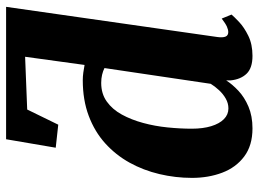

<svg xmlns="http://www.w3.org/2000/svg" viewBox="-132 -728 869 646"><g transform="rotate(-90 303.0 -404.5)"><path d="M194.5 10Q137 10 100 -17.8Q63 -45.5 45.5 -91.8Q28 -138 28 -193.5Q28 -249.5 40.8 -303.2Q53.5 -357 79.2 -403.5Q105 -450 144.2 -485.5Q183.5 -521 236.8 -541Q290 -561 357 -561Q369 -561 382.2 -559.2Q395.5 -557.5 408 -555L435.5 -755L258 -748L207 -643.5L129.5 -652L158 -819H603.5L502 -108.5Q499.5 -90.5 503.2 -81Q507 -71.5 518.5 -71.5Q526.5 -71.5 536.8 -76Q547 -80.5 564 -93.5L577.5 -60.5Q570.5 -52 552.5 -35Q534.5 -18 506 -4Q477.5 10 438.5 10Q397.5 10 378.5 -9.8Q359.5 -29.5 356 -63.5V-78.5Q343 -58 321.2 -37.5Q299.5 -17 267.8 -3.5Q236 10 194.5 10ZM261.5 -71Q279 -71 294.5 -79.8Q310 -88.5 323 -102.5Q336 -116.5 344.5 -130.5L397.5 -488Q387.5 -493 375 -496Q362.5 -499 347.5 -499Q311 -499 284.8 -480.2Q258.5 -461.5 241 -429.5Q223.5 -397.5 212.8 -357.8Q202 -318 197.8 -275.8Q193.5 -233.5 193.5 -194.5Q193.5 -156.5 202 -128.8Q210.5 -101 225.8 -86Q241 -71 261.5 -71Z"/></g></svg>

Font: Merriweather 36pt Black
Style: Italic
Weight: 900
Italic angle: -7.8°
Version: Version 2.101